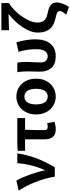

<svg xmlns="http://www.w3.org/2000/svg" viewBox="889 -1728 1049 2868"><g transform="rotate(-90 1414.0 -293.5)"><path d="M210 0Q197 -78 175.5 -152.5Q154 -227 126.5 -296Q99 -365 67 -426.5Q35 -488 1 -540L150 -574Q174 -534 197.5 -480.5Q221 -427 241.5 -369.5Q262 -312 278 -255Q294 -198 303 -150H308Q352 -248 378 -353Q404 -458 412 -560H558Q546 -486 529 -418Q512 -350 487 -282.5Q462 -215 428.5 -146Q395 -77 350 0Z M678 -560H1085V-444H910Q907 -365 906 -291Q905 -217 905 -157Q905 -128 917 -117Q929 -106 949 -106Q964 -106 978 -107.5Q992 -109 1010 -114L1029 -4Q1005 4 975.5 9Q946 14 912 14Q871 14 843.5 1.5Q816 -11 799 -34Q782 -57 774.5 -90Q767 -123 767 -164V-444H596V-553Z M1406 14Q1353 14 1304.5 -6Q1256 -26 1219.5 -63.5Q1183 -101 1161 -155.5Q1139 -210 1139 -279Q1139 -349 1161 -403.5Q1183 -458 1219.5 -496Q1256 -534 1304.5 -554Q1353 -574 1406 -574Q1459 -574 1507.5 -554Q1556 -534 1593 -496Q1630 -458 1651.5 -403.5Q1673 -349 1673 -279Q1673 -210 1651.5 -155.5Q1630 -101 1593 -63.5Q1556 -26 1507.5 -6Q1459 14 1406 14ZM1406 -106Q1465 -106 1493.5 -152.5Q1522 -199 1522 -279Q1522 -360 1493.5 -407Q1465 -454 1406 -454Q1347 -454 1318 -407Q1289 -360 1289 -279Q1289 -199 1318 -152.5Q1347 -106 1406 -106Z M2009 14Q1891 14 1834.5 -50Q1778 -114 1778 -221Q1778 -264 1780 -306.5Q1782 -349 1782 -393Q1782 -426 1780 -470Q1778 -514 1770 -560H1912Q1919 -531 1921 -496.5Q1923 -462 1923 -423Q1923 -404 1922 -378.5Q1921 -353 1919.5 -324.5Q1918 -296 1917 -266Q1916 -236 1916 -209Q1916 -155 1943 -130.5Q1970 -106 2009 -106Q2058 -106 2086 -148Q2114 -190 2114 -283Q2114 -340 2105.5 -402.5Q2097 -465 2074 -541L2216 -574Q2237 -504 2249 -433Q2261 -362 2261 -290Q2261 -146 2195.5 -66Q2130 14 2009 14Z M2630 172Q2656 138 2669.5 117Q2683 96 2683 73Q2683 61 2678 52.5Q2673 44 2660.5 36.5Q2648 29 2626 23Q2604 17 2570 9Q2530 0 2492.5 -16.5Q2455 -33 2426 -63.5Q2397 -94 2379.5 -141Q2362 -188 2362 -257Q2362 -310 2384 -368Q2406 -426 2444 -483Q2482 -540 2533 -593.5Q2584 -647 2641 -691Q2622 -690 2591 -689.5Q2560 -689 2525.5 -688Q2491 -687 2457 -685.5Q2423 -684 2397 -682V-798H2803V-682H2797Q2742 -648 2690.5 -596Q2639 -544 2599.5 -486Q2560 -428 2536 -370Q2512 -312 2512 -265Q2512 -227 2520 -200Q2528 -173 2545.5 -154.5Q2563 -136 2590 -125Q2617 -114 2655 -106Q2739 -90 2775.5 -59Q2812 -28 2812 35Q2812 62 2796.5 110Q2781 158 2745 211Z"/></g></svg>

Font: Kinto Sans
Style: Bold
Weight: 700
Designer: Authors: Ryoko NISHIZUKA  (kana & ideographs); Paul D. Hunt (Latin, Greek & Cyrillic); Wenlong ZHANG  (bopomofo); Sandol
Foundry: Adobe Systems Incorporated, ookami Inc.
Version: Version 0.001